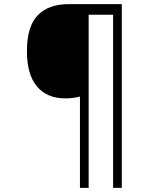

<svg xmlns="http://www.w3.org/2000/svg" viewBox="-20 -780 695 927"><path d="M366 127H408V-709H526V127H568V-760H310Q215 -760 162.5 -706.5Q110 -653 110 -533Q110 -420 158.5 -362.5Q207 -305 295 -305Q334 -305 366 -314Z"/></svg>

Font: Noto Sans UI Light
Style: Italic
Weight: 300
Italic angle: -12°
Designer: Monotype Design Team
Foundry: Monotype Imaging Inc.
Version: Version 1.901